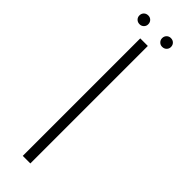

<svg xmlns="http://www.w3.org/2000/svg" viewBox="-260 -772 780 780"><g transform="rotate(45 129.5 -382.0)"><path d="M91.5 0H135V-675H91.5ZM49 -713.5Q59.5 -713.5 66.8 -720.8Q74 -728 74 -738.5Q74 -749.5 66.8 -756.8Q59.5 -764 49 -764Q37.5 -764 30.2 -756.8Q23 -749.5 23 -738.5Q23 -728 30.2 -720.8Q37.5 -713.5 49 -713.5ZM178.5 -713.5Q190 -713.5 197.2 -720.8Q204.5 -728 204.5 -738.5Q204.5 -749.5 197.2 -756.8Q190 -764 178.5 -764Q168 -764 160.8 -756.8Q153.5 -749.5 153.5 -738.5Q153.5 -728 160.8 -720.8Q168 -713.5 178.5 -713.5Z"/></g></svg>

Font: Anybody SemiExpanded ExtraLight
Style: Regular
Weight: 250
Width: 6
Version: Version 1.113;gftools[0.9.25]